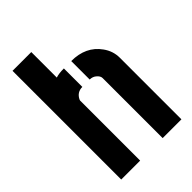

<svg xmlns="http://www.w3.org/2000/svg" viewBox="-211 -787 883 883"><g transform="rotate(-45 231.0 -345.5)"><path d="M41 7.8V-699.2H163.1V-533.2Q182.6 -540 215.8 -540V-419.9Q181.6 -419.9 166 -388.7Q164.1 -384.8 164.1 -382.8V7.8ZM263.7 -419.9V-540Q358.4 -540 406.2 -472.7Q432.6 -436.5 432.6 -392.6V7.8H310.5V-382.8Q310.5 -396.5 294.9 -409.2Q282.2 -419.9 263.7 -419.9Z"/></g></svg>

Font: Post No Bills Jaffna ExtraBold
Style: Regular
Weight: 800
Designer: Kosala Senevirathne, Siva Puranthara, Lasantha Premarathna, Tharique Azeez
Foundry: Mooniak
Version: Version 1.220 ; ttfautohint (v1.6)